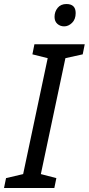

<svg xmlns="http://www.w3.org/2000/svg" viewBox="-40 -934 441 954"><path d="M-20 0 -10 -49 75 -69 197 -645 121 -664 131 -714H381L371 -664L285 -645L163 -69L240 -49L230 0ZM279 -803Q259 -803 245 -815.5Q231 -828 231 -850Q231 -876 246.5 -895Q262 -914 290 -914Q336 -914 336 -869Q336 -838 318 -820.5Q300 -803 279 -803Z"/></svg>

Font: Noto Sans
Style: Italic
Weight: 400
Italic angle: -12°
Designer: Monotype Design Team
Foundry: Monotype Imaging Inc.
Version: Version 2.013; ttfautohint (v1.8.4.7-5d5b)